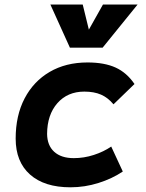

<svg xmlns="http://www.w3.org/2000/svg" viewBox="-20 -796 626 826"><path d="M297.4 -115.7Q341.3 -115.7 383.5 -129.4Q425.8 -143.1 458.5 -165.5L508.3 -58.1Q462.4 -27.3 403.6 -8.8Q344.7 9.8 283.2 9.8Q170.9 9.8 109.1 -45.2Q47.4 -100.1 47.4 -199.7Q47.4 -298.8 85.7 -372.3Q124 -445.8 193.6 -486.6Q263.2 -527.3 356.4 -527.3Q429.2 -527.3 477.3 -505.4Q525.4 -483.4 558.6 -434.6L468.3 -347.2Q444.3 -376 414.6 -388.9Q384.8 -401.9 342.8 -401.9Q270.5 -401.9 226.8 -352.1Q183.1 -302.2 182.6 -220.2Q183.1 -170.4 213.1 -143.1Q243.2 -115.7 297.4 -115.7ZM280.8 -590.8 196.8 -776.4H335.9L362.3 -668.5L422.9 -776.4H571.8L421.4 -590.8Z"/></svg>

Font: CaskaydiaCove NFP
Style: Bold Italic
Weight: 700
Italic angle: -10°
Designer: Aaron Bell
Foundry: Saja Typeworks
Version: Version 2111.001; VTT 6.35;Nerd Fonts 3.1.1